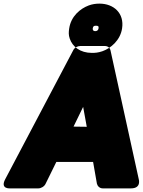

<svg xmlns="http://www.w3.org/2000/svg" viewBox="-59 -1002 788 1060"><path d="M455 -108 476 12C479 25 491 38 508 38H664C723 38 707 -13 707 -13L551 -724C548 -738 536 -748 520 -748H384C369 -748 352 -739 345 -724L-30 -13C-60 43 -3 38 -3 38H153C167 38 186 28 193 12L252 -108ZM347 -303 400 -412 420 -302ZM615 -845C605 -779 552 -735 506 -719C482 -711 467 -710 448 -710C384 -710 341 -744 326 -789C319 -809 320 -825 323 -845C333 -912 383 -954 431 -972C450 -979 470 -982 490 -982C569 -982 628 -929 615 -845ZM471 -860C459 -860 455 -857 453 -845C452 -837 456 -830 466 -830C477 -830 483 -835 485 -845C487 -857 483 -860 471 -860Z"/></svg>

Font: Asimov Print
Style: EIt
Weight: 500
Designer: Google
Version: Version 2.000980; 2014